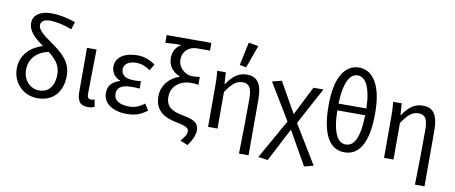

<svg xmlns="http://www.w3.org/2000/svg" viewBox="-78 -1110 3893 1642"><g transform="rotate(10 1868.5 -289.5)"><path d="M269 12Q227 12 188 -3Q149 -18 119 -46.5Q89 -75 70.5 -116Q52 -157 52 -209Q52 -253 66.5 -289.5Q81 -326 106 -354.5Q131 -383 165.5 -403.5Q200 -424 239 -436Q213 -455 188.5 -474.5Q164 -494 145.5 -515.5Q127 -537 116 -561.5Q105 -586 105 -615Q105 -637 114.5 -656.5Q124 -676 143.5 -691Q163 -706 193 -715Q223 -724 264 -724Q353 -724 473 -685L453 -619Q390 -642 344 -651Q298 -660 263 -660Q221 -660 202 -645Q183 -630 183 -610Q183 -590 194.5 -572.5Q206 -555 226 -537Q246 -519 272.5 -500.5Q299 -482 329 -460Q360 -437 388 -413Q416 -389 437.5 -360.5Q459 -332 471.5 -297.5Q484 -263 484 -219Q484 -167 469.5 -124.5Q455 -82 427.5 -51.5Q400 -21 360 -4.5Q320 12 269 12ZM270 -56Q336 -56 369.5 -100.5Q403 -145 403 -218Q403 -248 394.5 -273.5Q386 -299 371.5 -320Q357 -341 337.5 -359.5Q318 -378 296 -395Q219 -378 175.5 -330Q132 -282 132 -211Q132 -175 143.5 -146.5Q155 -118 174 -98Q193 -78 218 -67Q243 -56 270 -56Z M706 12Q655 12 634 -17.5Q613 -47 613 -101V-486H696Q694 -387 692 -285Q690 -183 690 -95Q690 -56 724 -56Q736 -56 754 -62L765 0Q754 5 740 8.5Q726 12 706 12Z M1044 12Q999 12 961.5 2Q924 -8 896.5 -27Q869 -46 854 -73Q839 -100 839 -134Q839 -187 868.5 -215.5Q898 -244 940 -255V-259Q902 -273 882.5 -303Q863 -333 863 -367Q863 -400 878 -425Q893 -450 918.5 -466Q944 -482 977.5 -490Q1011 -498 1049 -498Q1093 -498 1132.5 -484Q1172 -470 1206 -445L1173 -390Q1144 -411 1114.5 -422Q1085 -433 1051 -433Q1006 -433 975.5 -414Q945 -395 945 -357Q945 -324 971 -303Q997 -282 1056 -282Q1070 -282 1084 -282.5Q1098 -283 1117 -285V-221Q1095 -223 1077 -223Q1059 -223 1041 -223Q921 -223 921 -141Q921 -100 955.5 -77Q990 -54 1053 -54Q1088 -54 1119.5 -65Q1151 -76 1186 -103L1221 -48Q1177 -14 1136 -1Q1095 12 1044 12Z M1604 184 1538 157Q1564 125 1575 107Q1586 89 1586 69Q1586 58 1581 49.5Q1576 41 1563.5 34Q1551 27 1529.5 20.5Q1508 14 1475 8Q1436 1 1402 -12.5Q1368 -26 1342 -48Q1316 -70 1301 -103.5Q1286 -137 1286 -185Q1286 -221 1298 -252.5Q1310 -284 1330.5 -309Q1351 -334 1378 -352Q1405 -370 1435 -379V-383Q1390 -401 1362 -437.5Q1334 -474 1334 -527Q1334 -569 1353 -601Q1372 -633 1406 -650Q1386 -650 1370 -650Q1354 -650 1338.5 -649Q1323 -648 1305.5 -647Q1288 -646 1265 -645V-712H1653V-645H1539Q1515 -645 1493 -637Q1471 -629 1454 -614Q1437 -599 1427 -576.5Q1417 -554 1417 -525Q1417 -499 1428 -476.5Q1439 -454 1457 -437.5Q1475 -421 1497 -412Q1519 -403 1541 -403Q1561 -403 1573.5 -404Q1586 -405 1606 -409V-339Q1586 -344 1571 -344.5Q1556 -345 1536 -345Q1505 -345 1475.5 -335Q1446 -325 1422.5 -306Q1399 -287 1385 -259Q1371 -231 1371 -196Q1371 -160 1382.5 -136Q1394 -112 1415 -97Q1436 -82 1464.5 -73Q1493 -64 1527 -58Q1563 -51 1588.5 -42.5Q1614 -34 1630 -22Q1646 -10 1653.5 7.5Q1661 25 1661 50Q1661 73 1647.5 107.5Q1634 142 1604 184Z M2050 179Q2053 59 2054.5 -66Q2056 -191 2056 -297Q2056 -366 2038 -396.5Q2020 -427 1977 -427Q1957 -427 1939.5 -421.5Q1922 -416 1905 -403Q1888 -390 1870.5 -369.5Q1853 -349 1832 -318V0H1750V-353Q1750 -382 1749 -415Q1748 -448 1743 -486H1818L1825 -385H1828Q1866 -442 1906.5 -470Q1947 -498 2001 -498Q2072 -498 2102.5 -450Q2133 -402 2133 -308V179ZM1925 -569 1968 -770 2053 -755 1982 -558Z M2301 191 2218 179 2411 -163 2221 -477 2303 -498 2450 -238H2454L2579 -486H2666L2493 -165L2697 170L2617 191L2454 -96H2450Z M2935 12Q2888 12 2850.5 -10Q2813 -32 2787 -77.5Q2761 -123 2747 -193Q2733 -263 2733 -359Q2733 -539 2787 -631.5Q2841 -724 2935 -724Q3029 -724 3083 -631.5Q3137 -539 3137 -359Q3137 -263 3123 -193Q3109 -123 3083 -77.5Q3057 -32 3019.5 -10Q2982 12 2935 12ZM2935 -656Q2910 -656 2889 -641Q2868 -626 2852 -594Q2836 -562 2826 -511.5Q2816 -461 2814 -390H3056Q3054 -461 3044 -511.5Q3034 -562 3018 -594Q3002 -626 2981 -641Q2960 -656 2935 -656ZM2935 -56Q2960 -56 2981.5 -70Q3003 -84 3019 -116.5Q3035 -149 3044.5 -201.5Q3054 -254 3056 -331H2814Q2815 -254 2825 -201.5Q2835 -149 2851 -116.5Q2867 -84 2888.5 -70Q2910 -56 2935 -56Z M3578 179Q3581 59 3582.5 -66Q3584 -191 3584 -297Q3584 -366 3566 -396.5Q3548 -427 3505 -427Q3485 -427 3467.5 -421.5Q3450 -416 3433 -403Q3416 -390 3398.5 -369.5Q3381 -349 3360 -318V0H3278V-353Q3278 -382 3277 -415Q3276 -448 3271 -486H3346L3353 -385H3356Q3394 -442 3434.5 -470Q3475 -498 3529 -498Q3600 -498 3630.5 -450Q3661 -402 3661 -308V179Z"/></g></svg>

Font: SourceSansPro
Style: Book
Weight: 400
Designer: Paul D. Hunt
Foundry: Adobe Systems Incorporated
Version: Version 2.021;PS 2.000;hotconv 1.0.86;makeotf.lib2.5.63406